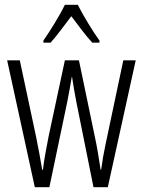

<svg xmlns="http://www.w3.org/2000/svg" viewBox="-20 -785 599 805"><path d="M306 -765H252C231 -721 190 -655 162 -615V-606H192C218 -634 251 -681 279 -717C308 -679 339 -636 367 -606H397V-615C374 -646 329 -719 306 -765ZM300 -358 372 0H432L549 -532H497L423 -182C414 -140 410 -115 404 -73H402C394 -126 386 -174 378 -210L311 -532H252L184 -214C174 -164 164 -110 160 -73H157C149 -119 141 -166 131 -213L63 -532H10L126 0H187L262 -358C269 -391 275 -429 281 -463H282C287 -430 293 -393 300 -358Z"/></svg>

Font: Noto Sans Gujarati UI ExtraCondensed Light
Style: Regular
Weight: 300
Width: 2
Designer: Jelle Bosma - Monotype Design Team, Universal Thirst
Foundry: Monotype Imaging Inc.
Version: Version 2.106